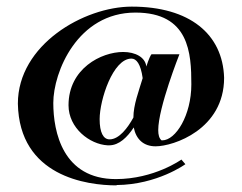

<svg xmlns="http://www.w3.org/2000/svg" viewBox="-20 -489 730 580"><path d="M187 -171C187 -102 251 -53 305 -50H310C340 -50 365 -75 384 -104C391 -68 414 -47 450 -47C504 -47 657 -98 657 -254C653 -386 553 -469 378 -469C234 -469 34 -354 34 -176C38 44 243 71 332 71V70C455 69 540 7 540 7L528 -7C528 -7 446 52 330 52C170 52 141 -90 141 -178C141 -271 214 -451 389 -451C552 -451 558 -328 558 -234C558 -141 511 -65 470 -65H468C461 -71 458 -81 458 -96C458 -164 522 -325 522 -325H438C436 -325 429 -310 422 -288C419 -316 389 -332 352 -332C286 -332 187 -282 187 -171ZM383 -134C366 -103 340 -68 311 -68C292 -68 281 -89 281 -129C281 -187 321 -312 377 -312C392 -312 405 -296 411 -253C399 -213 383 -172 383 -134Z"/></svg>

Font: Purple Purse
Style: Regular
Weight: 400
Designer: Astigmatic (AOETI)
Foundry: Astigmatic (AOETI)
Version: Version 1.000